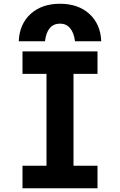

<svg xmlns="http://www.w3.org/2000/svg" viewBox="-20 -1004 640 1024"><path d="M300 -984Q397 -984 456.5 -930Q516 -876 520 -784H380Q374 -830 353.5 -854Q333 -878 300 -878Q266 -878 245.5 -854Q225 -830 220 -784H80Q84 -876 143.5 -930Q203 -984 300 -984ZM100 0V-120H228V-610H100V-730H500V-610H372V-120H500V0Z"/></svg>

Font: M PLUS Code Latin Expanded
Style: Bold
Weight: 700
Width: 7
Designer: Coji Morishita
Foundry: UNDERFOREST DESIGN
Version: Version 1.002; ttfautohint (v1.8.3)